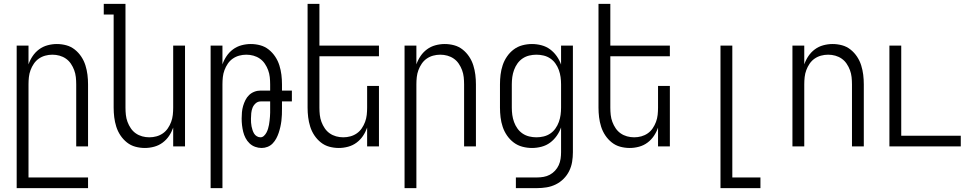

<svg xmlns="http://www.w3.org/2000/svg" viewBox="-20 -755 5040 990"><path d="M66 215V-520H127V-423Q135 -446 148.5 -466Q162 -486 181.5 -500.5Q201 -515 225 -521.5Q249 -528 273 -528Q298 -528 322 -521.5Q346 -515 365.5 -499.5Q385 -484 399 -463Q413 -442 420.5 -418Q428 -394 431 -369.5Q434 -345 434 -320V0H373V-320Q373 -339 371 -357.5Q369 -376 362.5 -393.5Q356 -411 345.5 -426.5Q335 -442 320 -452.5Q305 -463 287 -468Q269 -473 250 -473Q231 -473 213 -468Q195 -463 180 -452.5Q165 -442 154.5 -426.5Q144 -411 137.5 -393.5Q131 -376 129 -357.5Q127 -339 127 -320V160H434V215Z M727 8Q702 8 678 1.5Q654 -5 634.5 -20.5Q615 -36 601 -57Q587 -78 579.5 -102Q572 -126 569 -150.5Q566 -175 566 -200V-680H515V-735H627V-200Q627 -181 629 -162.5Q631 -144 637.5 -126.5Q644 -109 654.5 -93.5Q665 -78 680 -67.5Q695 -57 713 -52Q731 -47 750 -47Q769 -47 787 -52Q805 -57 820 -67.5Q835 -78 845.5 -93.5Q856 -109 862.5 -126.5Q869 -144 871 -162.5Q873 -181 873 -200V-520H934V0H873V-97Q865 -74 851.5 -54Q838 -34 818.5 -19.5Q799 -5 775 1.5Q751 8 727 8Z M1066 215V-520H1127V-423Q1135 -446 1148.5 -466Q1162 -486 1181.5 -500.5Q1201 -515 1225 -521.5Q1249 -528 1273 -528Q1298 -528 1322 -521.5Q1346 -515 1365.5 -499.5Q1385 -484 1399 -463Q1413 -442 1420.5 -418Q1428 -394 1431 -369.5Q1434 -345 1434 -320V-288H1485V-232H1434V-195Q1434 -179 1433.5 -163.5Q1433 -148 1431 -132Q1429 -116 1425.5 -100.5Q1422 -85 1417 -70Q1412 -55 1404.5 -41Q1397 -27 1386 -15.5Q1375 -4 1360 2Q1345 8 1329 8Q1312 8 1295.5 2Q1279 -4 1266.5 -16Q1254 -28 1246 -43.5Q1238 -59 1234 -75.5Q1230 -92 1228 -109Q1226 -126 1226 -144Q1226 -160 1227.5 -176.5Q1229 -193 1233.5 -208.5Q1238 -224 1245.5 -239Q1253 -254 1264.5 -265Q1276 -276 1291.5 -282Q1307 -288 1324 -288H1373V-320Q1373 -339 1371 -357.5Q1369 -376 1362.5 -393.5Q1356 -411 1345.5 -426.5Q1335 -442 1320 -452.5Q1305 -463 1287 -468Q1269 -473 1250 -473Q1231 -473 1213 -468Q1195 -463 1180 -452.5Q1165 -442 1154.5 -426.5Q1144 -411 1137.5 -393.5Q1131 -376 1129 -357.5Q1127 -339 1127 -320V215ZM1323 -47Q1333 -47 1341 -54.5Q1349 -62 1354 -71.5Q1359 -81 1362 -91Q1365 -101 1367 -111.5Q1369 -122 1370 -132.5Q1371 -143 1372 -153.5Q1373 -164 1373 -174.5Q1373 -185 1373 -195V-232H1324Q1309 -232 1298 -222Q1287 -212 1282 -199Q1277 -186 1275.5 -171.5Q1274 -157 1274 -143Q1274 -133 1274.5 -123Q1275 -113 1277 -103.5Q1279 -94 1282 -84.5Q1285 -75 1290 -66.5Q1295 -58 1304 -52.5Q1313 -47 1323 -47Z M1727 8Q1702 8 1678 1.5Q1654 -5 1634.5 -20.5Q1615 -36 1601 -57Q1587 -78 1579.5 -102Q1572 -126 1569 -150.5Q1566 -175 1566 -200V-735H1627V-520H1934V-465H1627V-200Q1627 -181 1629 -162.5Q1631 -144 1637.5 -126.5Q1644 -109 1654.5 -93.5Q1665 -78 1680 -67.5Q1695 -57 1713 -52Q1731 -47 1750 -47Q1769 -47 1787 -52Q1805 -57 1820 -67.5Q1835 -78 1845.5 -93.5Q1856 -109 1862.5 -126.5Q1869 -144 1871 -162.5Q1873 -181 1873 -200V-312H1934V0H1873V-97Q1865 -74 1851.5 -54Q1838 -34 1818.5 -19.5Q1799 -5 1775 1.5Q1751 8 1727 8Z M2066 215V-520H2127V-423Q2135 -446 2148.5 -466Q2162 -486 2181.5 -500.5Q2201 -515 2225 -521.5Q2249 -528 2273 -528Q2298 -528 2322 -521.5Q2346 -515 2365.5 -499.5Q2385 -484 2399 -463Q2413 -442 2420.5 -418Q2428 -394 2431 -369.5Q2434 -345 2434 -320V0H2373V-320Q2373 -339 2371 -357.5Q2369 -376 2362.5 -393.5Q2356 -411 2345.5 -426.5Q2335 -442 2320 -452.5Q2305 -463 2287 -468Q2269 -473 2250 -473Q2231 -473 2213 -468Q2195 -463 2180 -452.5Q2165 -442 2154.5 -426.5Q2144 -411 2137.5 -393.5Q2131 -376 2129 -357.5Q2127 -339 2127 -320V215Z M2640 215V160H2749Q2766 160 2783 157Q2800 154 2815 146Q2830 138 2842 125Q2854 112 2861 96.5Q2868 81 2870.5 64Q2873 47 2873 30V-98Q2865 -75 2850.5 -54.5Q2836 -34 2816.5 -19.5Q2797 -5 2772.5 1.5Q2748 8 2723 8Q2698 8 2673.5 1.5Q2649 -5 2629 -20Q2609 -35 2594.5 -56Q2580 -77 2572 -101Q2564 -125 2561 -150Q2558 -175 2558 -200V-320Q2558 -345 2561 -370Q2564 -395 2572 -419Q2580 -443 2594.5 -464Q2609 -485 2629 -500Q2649 -515 2673.5 -521.5Q2698 -528 2723 -528Q2748 -528 2772.5 -521.5Q2797 -515 2816.5 -500.5Q2836 -486 2850.5 -465.5Q2865 -445 2873 -422V-520H2934V30Q2934 55 2930 79.5Q2926 104 2915 126.5Q2904 149 2886 167Q2868 185 2845.5 196Q2823 207 2798.5 211Q2774 215 2749 215ZM2746 -47Q2765 -47 2783.5 -51.5Q2802 -56 2817.5 -66.5Q2833 -77 2844 -92.5Q2855 -108 2861.5 -126Q2868 -144 2870.5 -162.5Q2873 -181 2873 -200V-320Q2873 -339 2870.5 -357.5Q2868 -376 2861.5 -394Q2855 -412 2844 -427.5Q2833 -443 2817.5 -453.5Q2802 -464 2783.5 -468.5Q2765 -473 2746 -473Q2727 -473 2708.5 -468.5Q2690 -464 2674.5 -453.5Q2659 -443 2648 -427.5Q2637 -412 2630.5 -394Q2624 -376 2621.5 -357.5Q2619 -339 2619 -320V-200Q2619 -181 2621.5 -162.5Q2624 -144 2630.5 -126Q2637 -108 2648 -92.5Q2659 -77 2674.5 -66.5Q2690 -56 2708.5 -51.5Q2727 -47 2746 -47Z M3227 8Q3202 8 3178 1.5Q3154 -5 3134.5 -20.5Q3115 -36 3101 -57Q3087 -78 3079.5 -102Q3072 -126 3069 -150.5Q3066 -175 3066 -200V-735H3127V-520H3434V-465H3127V-200Q3127 -181 3129 -162.5Q3131 -144 3137.5 -126.5Q3144 -109 3154.5 -93.5Q3165 -78 3180 -67.5Q3195 -57 3213 -52Q3231 -47 3250 -47Q3269 -47 3287 -52Q3305 -57 3320 -67.5Q3335 -78 3345.5 -93.5Q3356 -109 3362.5 -126.5Q3369 -144 3371 -162.5Q3373 -181 3373 -200V-312H3434V0H3373V-97Q3365 -74 3351.5 -54Q3338 -34 3318.5 -19.5Q3299 -5 3275 1.5Q3251 8 3227 8Z M3695 215V-520H3756V160H3901V215Z M4066 0V-520H4127V-423Q4135 -446 4148.5 -466Q4162 -486 4181.5 -500.5Q4201 -515 4225 -521.5Q4249 -528 4273 -528Q4298 -528 4322 -521.5Q4346 -515 4365.5 -499.5Q4385 -484 4399 -463Q4413 -442 4420.5 -418Q4428 -394 4431 -369.5Q4434 -345 4434 -320V0H4373V-320Q4373 -339 4371 -357.5Q4369 -376 4362.5 -393.5Q4356 -411 4345.5 -426.5Q4335 -442 4320 -452.5Q4305 -463 4287 -468Q4269 -473 4250 -473Q4231 -473 4213 -468Q4195 -463 4180 -452.5Q4165 -442 4154.5 -426.5Q4144 -411 4137.5 -393.5Q4131 -376 4129 -357.5Q4127 -339 4127 -320V0Z M4566 0V-520H4627V-55H4934V0Z"/></svg>

Font: Iosevka Fixed SS04 Light
Style: Regular
Weight: 300
Monospace: yes
Designer: Belleve Invis
Foundry: Belleve Invis
Version: Version 32.5.0